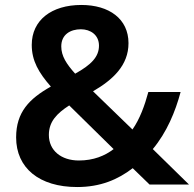

<svg xmlns="http://www.w3.org/2000/svg" viewBox="-20 -744 783 774"><path d="M308 -724C188 -724 108 -663 108 -563C108 -499 136 -451 185 -395C98 -346 45 -292 45 -190C45 -67 138 10 291 10C385 10 455 -20 515 -66L583 0H742L596 -143C652 -210 687 -294 708 -373H578C563 -318 544 -265 514 -222L355 -376C436 -423 498 -481 498 -570C498 -668 420 -724 308 -724ZM306 -626C345 -626 379 -603 379 -560C379 -515 348 -483 283 -447C248 -486 227 -518 227 -557C227 -605 264 -626 306 -626ZM259 -319 438 -143C403 -116 357 -97 298 -97C227 -97 177 -137 177 -200C177 -253 208 -286 259 -319Z"/></svg>

Font: Noto Sans Bengali UI SemiBold
Style: Regular
Weight: 600
Designer: Jelle Bosma - Monotype Design Team
Foundry: Monotype Imaging Inc.
Version: Version 2.003